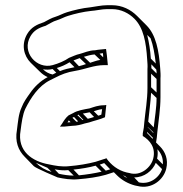

<svg xmlns="http://www.w3.org/2000/svg" viewBox="-20 -610 702 737"><path d="M257 -127C274 -127 293 -132 305 -136L322 -140C342 -147 363 -151 383 -160C385 -176 386 -192 388 -207L380 -206C356 -206 340 -199 324 -194C302 -190 277 -186 261 -176L243 -167C232 -158 224 -145 218 -135L210 -124H226C237 -125 248 -126 257 -127ZM391 -575H410C445 -575 475 -559 496 -538C531 -503 541 -447 545 -381C546 -368 547 -357 546 -345V-272C546 -227 538 -182 534 -141L532 -120C531 -112 529 -105 528 -98V-88C555 -72 579 -43 568 -1C560 32 520 68 476 54L466 52C433 44 406 23 388 -3C386 -2 384 0 382 0H381L347 11C317 19 281 25 244 28C218 31 191 26 168 21C104 10 45 -30 59 -109C63 -140 67 -170 77 -192C99 -236 128 -280 172 -302L190 -311C215 -324 237 -333 269 -338C306 -344 341 -360 380 -360H394L393 -370C391 -389 390 -405 387 -422C371 -420 359 -420 345 -417C322 -417 302 -407 286 -403C271 -400 259 -393 245 -388C228 -376 204 -366 182 -360C121 -343 61 -410 97 -471C110 -493 128 -503 155 -511C171 -519 183 -528 198 -532C214 -537 227 -545 241 -549C266 -557 300 -565 329 -568C347 -569 371 -575 391 -575ZM417 51 429 63C448 82 472 95 498 102L508 104C562 118 608 80 618 38C627 2 614 -28 594 -48L579 -63C580 -69 581 -76 582 -83L584 -104C588 -144 596 -190 596 -237V-309C597 -321 596 -334 595 -347C590 -416 579 -476 542 -513L506 -549C482 -573 449 -590 410 -590H391C369 -590 344 -584 327 -582C296 -579 263 -571 237 -563C221 -558 207 -550 194 -546C177 -541 164 -533 149 -525C122 -516 100 -506 84 -479C61 -439 71 -396 98 -369L134 -334C142 -326 152 -319 163 -314C136 -300 112 -277 95 -252C83 -235 71 -219 63 -198C51 -173 49 -141 45 -111C37 -67 50 -33 75 -8L110 28C118 36 201 71 201 71C224 76 253 81 281 78C318 75 354 70 386 61ZM365 -380C350 -378 337 -372 326 -369L302 -392C315 -396 330 -400 343 -401ZM310 -364C302 -361 291 -358 283 -356L262 -378L286 -387ZM558 -463C568 -436 574 -402 578 -366L559 -385C557 -417 552 -448 545 -476ZM580 -343C581 -338 581 -333 581 -328L561 -348V-363ZM581 -307V-255L560 -275V-327ZM581 -234C581 -196 574 -157 570 -121L549 -143C552 -177 558 -215 560 -254ZM569 -102 568 -100 547 -122V-123ZM567 -81C567 -80 566 -78 566 -77L544 -100C544 -101 545 -102 545 -103ZM602 39C592 71 555 100 513 90L495 71C534 71 565 46 578 15ZM605 21 583 -1C586 -14 586 -26 584 -37C598 -23 607 -3 605 21ZM469 74C463 71 457 67 452 63C455 64 457 65 460 66ZM370 49C344 55 314 60 283 63L262 41C292 38 321 33 347 26ZM386 45 363 22 380 16 403 40ZM263 64C243 64 224 61 206 57L190 40C207 43 224 45 242 43ZM178 50C154 43 134 31 118 15C137 23 155 31 162 34ZM357 -166 340 -183C350 -186 360 -190 372 -191C371 -185 370 -178 369 -170C365 -168 361 -167 357 -166ZM341 -161C334 -159 326 -156 317 -154L298 -174C307 -176 316 -177 324 -179ZM273 -143 258 -158 264 -161 280 -144C278 -143 275 -143 273 -143ZM297 -149 277 -168C278 -168 280 -170 281 -170L300 -150C299 -150 298 -149 297 -149ZM251 -141C247 -141 243 -140 239 -140C241 -142 242 -145 244 -148ZM210 -337 198 -349C215 -354 231 -361 247 -371L266 -352C245 -348 227 -344 210 -337ZM196 -331C191 -329 187 -326 182 -324C168 -327 155 -334 145 -344C157 -342 169 -342 182 -345ZM362 -404C366 -405 369 -405 375 -406C375 -404 376 -399 376 -396V-395V-390Z"/></svg>

Font: Blanket
Style: Ugh
Weight: 900
Foundry: Cannot Into Space Fonts
Version: Version 0.9